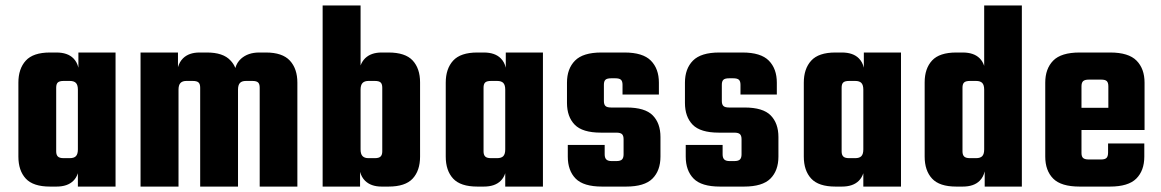

<svg xmlns="http://www.w3.org/2000/svg" viewBox="-20 -689 4289 709"><path d="M406.7 0H267.6V-49.3Q262.2 -32.7 251 -21.5Q229.5 0 188.5 0H164.6Q102.5 0 75.2 -29.5Q47.9 -59.1 47.9 -110.8V-383.8Q47.9 -435.1 75.2 -465.1Q102.5 -495.1 164.6 -495.1H188.5Q229.5 -495.1 251 -473.6Q264.6 -460 269.5 -439V-495.1H406.7ZM187.5 -129.9Q187.5 -117.2 193.6 -111.1Q199.7 -105 214.8 -105H237.8Q253.4 -105 260.5 -112.5Q267.6 -120.1 267.6 -137.2V-357.9Q267.6 -375 260.5 -382.6Q253.4 -390.1 237.8 -390.1H214.8Q199.7 -390.1 193.6 -384.5Q187.5 -378.9 187.5 -365.2Z M858.9 0H719.2V-365.2Q719.2 -378.9 713.1 -384.5Q707 -390.1 691.9 -390.1H668Q653.8 -390.1 646.5 -382.6Q639.2 -375 639.2 -357.9V0H499V-495.1H637.2V-440.9Q642.6 -460.4 655.8 -473.6Q677.7 -495.1 716.8 -495.1H742.2Q804.2 -495.6 831.5 -465.3Q842.8 -453.6 849.1 -438Q854.5 -458 870.1 -472.2Q896 -495.1 937 -495.1H961.9Q1022.9 -495.1 1050.5 -465.1Q1078.1 -435.1 1078.1 -383.8V0H939V-365.2Q939 -378.9 933.1 -384.5Q927.2 -390.1 912.1 -390.1H888.2Q873 -390.1 866 -382.6Q858.9 -375 858.9 -357.9Z M1171.4 -668.9H1311.5V-447.3Q1317.4 -462.9 1328.1 -473.6Q1350.1 -495.1 1389.2 -495.1H1414.6Q1476.6 -495.1 1503.9 -465.6Q1531.2 -436 1531.2 -384.8V-110.8Q1531.2 -59.1 1503.9 -29.5Q1476.6 0 1414.6 0H1389.2Q1350.1 0 1328.1 -21.5Q1314.9 -34.7 1309.6 -54.2V0H1171.4ZM1340.3 -105H1364.3Q1379.4 -105 1385.5 -111.1Q1391.6 -117.2 1391.6 -129.9V-365.2Q1391.6 -378.9 1385.5 -384.5Q1379.4 -390.1 1364.3 -390.1H1340.3Q1326.2 -390.1 1318.8 -382.6Q1311.5 -375 1311.5 -357.9V-137.2Q1311.5 -120.1 1318.8 -112.5Q1326.2 -105 1340.3 -105Z M1984.9 0H1845.7V-49.3Q1840.3 -32.7 1829.1 -21.5Q1807.6 0 1766.6 0H1742.7Q1680.7 0 1653.3 -29.5Q1626 -59.1 1626 -110.8V-383.8Q1626 -435.1 1653.3 -465.1Q1680.7 -495.1 1742.7 -495.1H1766.6Q1807.6 -495.1 1829.1 -473.6Q1842.8 -460 1847.7 -439V-495.1H1984.9ZM1765.6 -129.9Q1765.6 -117.2 1771.7 -111.1Q1777.8 -105 1793 -105H1815.9Q1831.5 -105 1838.6 -112.5Q1845.7 -120.1 1845.7 -137.2V-357.9Q1845.7 -375 1838.6 -382.6Q1831.5 -390.1 1815.9 -390.1H1793Q1777.8 -390.1 1771.7 -384.5Q1765.6 -378.9 1765.6 -365.2Z M2282.7 -119.1V-174.8Q2282.7 -188 2276.9 -193.6Q2271 -199.2 2255.9 -199.2H2198.7Q2130.9 -199.2 2102.3 -228.5Q2073.7 -257.8 2073.7 -309.1V-383.8Q2073.7 -435.1 2103.3 -465.1Q2132.8 -495.1 2200.7 -495.1H2286.1Q2354 -495.1 2383.5 -465.1Q2413.1 -435.1 2413.1 -383.8V-339.8H2278.8V-376Q2278.8 -389.2 2272.9 -394.5Q2267.1 -399.9 2252 -399.9H2236.8Q2221.7 -399.9 2215.8 -394.5Q2210 -389.2 2210 -376V-315.9Q2210 -303.2 2215.8 -297.6Q2221.7 -292 2236.8 -292H2293.9Q2361.8 -292 2390.4 -262.9Q2418.9 -233.9 2418.9 -183.1V-110.8Q2418.9 -59.1 2389.4 -29.5Q2359.9 0 2292 0H2203.1Q2134.8 0 2105.7 -29.5Q2076.7 -59.1 2076.7 -110.8V-153.8H2212.9V-119.1Q2212.9 -106 2219 -100.1Q2225.1 -94.2 2238.8 -94.2H2255.9Q2271 -94.2 2276.9 -100.1Q2282.7 -106 2282.7 -119.1Z M2718.3 -119.1V-174.8Q2718.3 -188 2712.4 -193.6Q2706.5 -199.2 2691.4 -199.2H2634.3Q2566.4 -199.2 2537.8 -228.5Q2509.3 -257.8 2509.3 -309.1V-383.8Q2509.3 -435.1 2538.8 -465.1Q2568.4 -495.1 2636.2 -495.1H2721.7Q2789.6 -495.1 2819.1 -465.1Q2848.6 -435.1 2848.6 -383.8V-339.8H2714.4V-376Q2714.4 -389.2 2708.5 -394.5Q2702.6 -399.9 2687.5 -399.9H2672.4Q2657.2 -399.9 2651.4 -394.5Q2645.5 -389.2 2645.5 -376V-315.9Q2645.5 -303.2 2651.4 -297.6Q2657.2 -292 2672.4 -292H2729.5Q2797.4 -292 2825.9 -262.9Q2854.5 -233.9 2854.5 -183.1V-110.8Q2854.5 -59.1 2825 -29.5Q2795.4 0 2727.5 0H2638.7Q2570.3 0 2541.3 -29.5Q2512.2 -59.1 2512.2 -110.8V-153.8H2648.4V-119.1Q2648.4 -106 2654.5 -100.1Q2660.6 -94.2 2674.3 -94.2H2691.4Q2706.5 -94.2 2712.4 -100.1Q2718.3 -106 2718.3 -119.1Z M3307.1 0H3168V-49.3Q3162.6 -32.7 3151.4 -21.5Q3129.9 0 3088.9 0H3064.9Q3002.9 0 2975.6 -29.5Q2948.2 -59.1 2948.2 -110.8V-383.8Q2948.2 -435.1 2975.6 -465.1Q3002.9 -495.1 3064.9 -495.1H3088.9Q3129.9 -495.1 3151.4 -473.6Q3165 -460 3169.9 -439V-495.1H3307.1ZM3087.9 -129.9Q3087.9 -117.2 3094 -111.1Q3100.1 -105 3115.2 -105H3138.2Q3153.8 -105 3160.9 -112.5Q3168 -120.1 3168 -137.2V-357.9Q3168 -375 3160.9 -382.6Q3153.8 -390.1 3138.2 -390.1H3115.2Q3100.1 -390.1 3094 -384.5Q3087.9 -378.9 3087.9 -365.2Z M3614.3 -668.9H3753.4V0H3616.2V-56.2Q3611.3 -35.2 3597.7 -21.5Q3576.2 0 3535.2 0H3511.2Q3449.2 0 3421.9 -29.5Q3394.5 -59.1 3394.5 -110.8V-384.8Q3394.5 -436 3421.9 -465.6Q3449.2 -495.1 3511.2 -495.1H3535.2Q3576.2 -495.1 3597.7 -473.6Q3608.9 -462.4 3614.3 -445.8ZM3534.2 -129.9Q3534.2 -117.2 3540.3 -111.1Q3546.4 -105 3561.5 -105H3584.5Q3600.1 -105 3607.2 -112.5Q3614.3 -120.1 3614.3 -137.2V-357.9Q3614.3 -375 3607.2 -382.6Q3600.1 -390.1 3584.5 -390.1H3561.5Q3546.4 -390.1 3540.3 -384.5Q3534.2 -378.9 3534.2 -365.2Z M4071.8 -126V-159.2H4205.6V-110.8Q4205.6 -59.1 4176 -29.5Q4146.5 0 4078.6 0H3966.8Q3898.4 0 3869.1 -29.5Q3839.8 -59.1 3839.8 -110.8V-383.8Q3839.8 -435.1 3869.1 -465.1Q3898.4 -495.1 3966.8 -495.1H4079.6Q4147.5 -495.1 4177 -465.1Q4206.5 -435.1 4206.5 -383.8V-209H3973.6V-124Q3973.6 -110.8 3979.7 -105.5Q3985.8 -100.1 4000.5 -100.1H4045.9Q4060.5 -100.1 4066.2 -106Q4071.8 -111.8 4071.8 -126ZM3973.6 -370.1V-291H4072.8V-370.1Q4072.8 -383.8 4067.1 -389.4Q4061.5 -395 4046.9 -395H4000.5Q3985.8 -395 3979.7 -389.4Q3973.6 -383.8 3973.6 -370.1Z"/></svg>

Font: Akaash Gobhi
Style: Regular
Weight: 400
Designer: Kulbir Singh Thind, MD
Foundry: Punjab Online
Version: Version 1.200